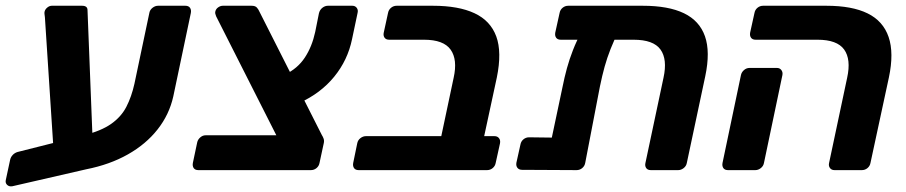

<svg xmlns="http://www.w3.org/2000/svg" viewBox="-38 -591 3147 667"><path d="M5 56Q-6 58 -13 51.5Q-20 45 -18 35L-3 -35Q-1 -45 6 -52.5Q13 -60 23 -63L253 -121Q313 -136 348 -160.5Q383 -185 401 -220Q419 -255 429 -300L481 -547Q483 -557 492 -564Q501 -571 511 -571H606Q617 -571 622 -564Q627 -557 625 -546L564 -256Q550 -193 509.5 -141.5Q469 -90 406 -54.5Q343 -19 262 -3ZM151 -24 118 -531Q117 -539 116.5 -543Q116 -547 117 -551Q119 -559 126.5 -565Q134 -571 142 -571H247Q266 -571 266 -556L286 -47Z M651 0Q640 0 635 -7Q630 -14 632 -25L647 -96Q649 -106 657.5 -113.5Q666 -121 676 -121H922L713 -534Q711 -539 710 -543Q709 -547 710 -551Q712 -560 720 -565.5Q728 -571 736 -571H836Q849 -571 854.5 -564.5Q860 -558 862 -553L1080 -122Q1084 -116 1086.5 -108.5Q1089 -101 1086 -90L1072 -25Q1070 -14 1061.5 -7Q1053 0 1042 0ZM1003 -234 952 -332Q996 -353 1021 -391Q1046 -429 1057 -480L1070 -545Q1073 -557 1082 -564Q1091 -571 1101 -571H1186Q1196 -571 1201.5 -563.5Q1207 -556 1204 -545L1185 -455Q1170 -382 1123 -324.5Q1076 -267 1003 -234Z M1208 0Q1197 0 1192 -7Q1187 -14 1189 -25L1203 -93Q1205 -104 1214 -111Q1223 -118 1233 -118H1495L1538 -321Q1552 -384 1527.5 -418.5Q1503 -453 1435 -453H1314Q1303 -453 1298 -460Q1293 -467 1295 -477L1310 -546Q1312 -557 1320.5 -564Q1329 -571 1340 -571H1466Q1555 -571 1610.5 -545Q1666 -519 1686 -464.5Q1706 -410 1688 -322L1644 -118H1680Q1690 -118 1695.5 -111Q1701 -104 1699 -93L1684 -25Q1682 -14 1673.5 -7Q1665 0 1654 0Z M1910 -453Q1899 -453 1894 -460Q1889 -467 1891 -478L1906 -546Q1908 -557 1916.5 -564Q1925 -571 1936 -571H2195Q2284 -571 2338 -545Q2392 -519 2411 -465Q2430 -411 2412 -326L2348 -25Q2346 -14 2337 -7Q2328 0 2318 0H2223Q2212 0 2207 -7Q2202 -14 2204 -24L2267 -321Q2281 -385 2256.5 -419Q2232 -453 2163 -453ZM2039 -517H2079Q2103 -517 2110.5 -507Q2118 -497 2112 -485Q2095 -451 2083 -420.5Q2071 -390 2062.5 -359.5Q2054 -329 2046 -290L1995 -25Q1993 -14 1984.5 -7Q1976 0 1965 0L1776 -1Q1765 -1 1759.5 -8Q1754 -15 1756 -26L1770 -89Q1772 -100 1780.5 -107Q1789 -114 1800 -114L1879 -113L1916 -288Q1923 -323 1931.5 -354Q1940 -385 1952.5 -417Q1965 -449 1984 -485Q1991 -498 2003.5 -507.5Q2016 -517 2039 -517Z M2861 0Q2851 0 2845.5 -7Q2840 -14 2842 -24L2905 -321Q2919 -385 2894.5 -419Q2870 -453 2802 -453H2587Q2576 -453 2571 -460Q2566 -467 2568 -478L2583 -546Q2585 -557 2593.5 -564Q2602 -571 2613 -571H2833Q2922 -571 2976 -544.5Q3030 -518 3049 -462.5Q3068 -407 3050 -322L2986 -25Q2984 -14 2975.5 -7Q2967 0 2956 0ZM2491 0Q2480 0 2475 -7Q2470 -14 2472 -25L2536 -330Q2538 -340 2546.5 -347.5Q2555 -355 2566 -355H2661Q2671 -355 2676.5 -347.5Q2682 -340 2680 -330L2616 -25Q2614 -14 2605 -7Q2596 0 2586 0Z"/></svg>

Font: Rubik SemiBold
Style: Italic
Weight: 600
Italic angle: -12°
Designer: Hubert and Fischer
Foundry: Hubert and Fischer
Version: Version 2.300;gftools[0.9.30]